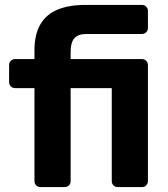

<svg xmlns="http://www.w3.org/2000/svg" viewBox="-20 -760 684 780"><path d="M145 0Q134 0 127 -7Q120 -14 120 -25V-402H42Q31 -402 24 -409Q17 -416 17 -427V-495Q17 -506 24 -513Q31 -520 42 -520H120V-556Q120 -620 144 -661Q168 -702 214 -721Q260 -740 327 -740H557Q567 -740 574 -733Q581 -726 581 -715V-647Q581 -636 574 -629Q567 -622 557 -622H333Q296 -622 281.5 -604Q267 -586 267 -551V-520H557Q567 -520 574 -513Q581 -506 581 -495V-25Q581 -14 574 -7Q567 0 557 0H459Q448 0 441 -7Q434 -14 434 -25V-402H267V-25Q267 -14 260 -7Q253 0 243 0Z"/></svg>

Font: Rubik SemiBold
Style: Regular
Weight: 600
Designer: Hubert and Fischer
Foundry: Hubert and Fischer
Version: Version 2.300;gftools[0.9.30]